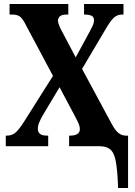

<svg xmlns="http://www.w3.org/2000/svg" viewBox="-20 -734 676 964"><path d="M573 210Q570 125 562 79.5Q554 34 534.5 17Q515 0 479 0H327V-53H331Q381 -53 381 -86Q381 -97 376 -110Q371 -123 354 -155L279 -296L193 -152Q184 -136 177 -119.5Q170 -103 170 -87Q170 -71 180.5 -62Q191 -53 218 -53H222V0H9V-53H14Q43 -53 61.5 -71.5Q80 -90 100 -122L246 -353L110 -608Q97 -635 83.5 -648Q70 -661 40 -661H28V-714H323V-661H318Q289 -661 280 -651.5Q271 -642 271 -630Q271 -620 278 -603.5Q285 -587 293 -573L360 -446L428 -571Q436 -585 444 -602Q452 -619 452 -632Q452 -650 438.5 -655.5Q425 -661 406 -661H402V-714H600V-661H593Q569 -661 552 -645.5Q535 -630 511 -589L392 -388L543 -108Q560 -77 576.5 -65Q593 -53 612 -53H623V210Z"/></svg>

Font: Noto Serif ExtraCondensed ExtraBold
Style: Regular
Weight: 800
Width: 2
Designer: Monotype Design Team
Foundry: Monotype Imaging Inc.
Version: Version 2.013; ttfautohint (v1.8.4.7-5d5b)